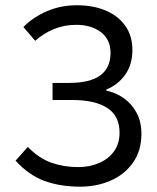

<svg xmlns="http://www.w3.org/2000/svg" viewBox="-20 -688 590 720"><path d="M281.5 12Q205.2 12 146.6 -9.6Q88 -31.1 38.4 -85.5L84.2 -137.1Q126.8 -93.8 173.2 -77.6Q219.7 -61.4 273.4 -61.4Q316 -61.4 351.3 -76.6Q386.6 -91.7 407.4 -120.3Q428.3 -149 428.3 -190.3Q428.3 -253.6 382.1 -283.3Q335.9 -313 251.4 -313H177.1V-377H236.4Q318.7 -377 356.6 -405.6Q394.5 -434.2 394.5 -489.4Q394.5 -540.2 358.1 -567.6Q321.8 -594.9 265.9 -594.9Q220.4 -594.9 181.5 -578.7Q142.6 -562.4 112.1 -535L67.8 -586.6Q102.3 -622.3 154.5 -645.3Q206.6 -668.3 268.1 -668.3Q329.8 -668.3 376.6 -648.4Q423.5 -628.5 450 -591Q476.5 -553.5 476.5 -500.4Q476.5 -446 449.7 -408.2Q423 -370.4 378.7 -352.3V-348.3Q414.7 -340.6 444.4 -319.6Q474.1 -298.6 492.2 -265.1Q510.3 -231.6 510.3 -186.4Q510.3 -122.6 478.8 -78.2Q447.4 -33.7 395.3 -10.9Q343.3 12 281.5 12Z"/></svg>

Font: SourceSans3VF
Style: Regular
Weight: 200
Designer: Paul D. Hunt
Foundry: Adobe
Version: Version 3.052;hotconv 1.1.0;makeotfexe 2.6.0